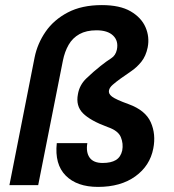

<svg xmlns="http://www.w3.org/2000/svg" viewBox="-20 -727 683 754"><path d="M116 -502Q127 -556 159 -602.5Q191 -649 246 -678Q301 -707 380 -707Q451 -707 493 -682.5Q535 -658 551.5 -620Q568 -582 560 -541Q553 -507 535.5 -485Q518 -463 496 -448Q474 -433 453 -418Q435 -405 422.5 -394Q410 -383 408 -372Q405 -359 420 -347.5Q435 -336 485 -318Q551 -294 572 -247Q593 -200 582 -144Q569 -76 511.5 -34.5Q454 7 365 7Q282 7 238 -37.5Q194 -82 203 -165H323Q317 -129 332 -108Q347 -87 383 -87Q416 -87 435 -98.5Q454 -110 460 -136Q465 -163 454.5 -188.5Q444 -214 403 -228Q335 -253 306 -282Q277 -311 286 -357Q292 -393 319 -419Q346 -445 375 -468Q399 -487 416.5 -498Q434 -509 439 -532Q446 -566 424.5 -587Q403 -608 359 -608Q319 -608 292 -593Q265 -578 249.5 -551Q234 -524 227 -489L130 0H17Z"/></svg>

Font: Albert Sans SemiBold
Style: Italic
Weight: 600
Italic angle: -11.25°
Designer: Andreas Rasmussen
Foundry: a.Foundry
Version: Version 1.025